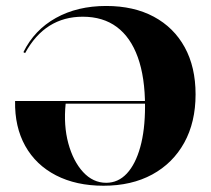

<svg xmlns="http://www.w3.org/2000/svg" viewBox="-20 -602 696 634"><path d="M321.8 11.3Q231.5 11.3 164.9 -23Q98.4 -57.3 63.3 -120.2Q28.2 -183.1 29.8 -268.5H502.4L504 -259.7H196.8Q189.5 -187.9 205.6 -128.6Q221.8 -69.4 254.4 -33.9Q287.1 1.6 330.6 1.6Q370.2 1.6 398.8 -29Q427.4 -59.7 443.1 -116.1Q458.9 -172.6 458.9 -250.8Q458.9 -346.8 435.1 -412.9Q411.3 -479 365.7 -512.9Q320.2 -546.8 253.2 -546.8Q191.1 -546.8 143.5 -516.9Q96 -487.1 62.9 -426.6L57.3 -429.8Q93.5 -503.2 164.5 -542.7Q235.5 -582.3 330.6 -582.3Q421.8 -582.3 487.9 -546.8Q554 -511.3 589.9 -446Q625.8 -380.6 625.8 -290.3Q625.8 -198.4 588.3 -130.6Q550.8 -62.9 482.7 -25.8Q414.5 11.3 321.8 11.3Z"/></svg>

Font: Playfair 144pt SemiCondensed Black
Style: Regular
Weight: 900
Width: 4
Designer: Claus Eggers Sørensen
Foundry: Claus Eggers Sørensen
Version: Version 2.203